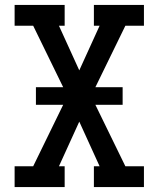

<svg xmlns="http://www.w3.org/2000/svg" viewBox="-20 -755 640 775"><path d="M39 0V-84H114L235 -332H125V-403H235L114 -651H39V-735H241V-651H218L300 -471L382 -651H359V-735H561V-651H486L365 -403H475V-332H365L486 -84H561V0H359V-84H382L300 -264L218 -84H241V0Z"/></svg>

Font: Iosevka HT Medium Extended
Style: Regular
Weight: 500
Width: 7
Monospace: yes
Designer: Belleve Invis
Foundry: Belleve Invis
Version: Version 32.3.0; ttfautohint (v1.8.4)